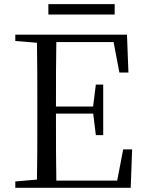

<svg xmlns="http://www.w3.org/2000/svg" viewBox="-20 -893 692 913"><path d="M210 -823.8H525.3V-873.3H210ZM52.8 0H202.2V-42.1H190.9L52.8 -30.1ZM155.3 0H248.3C246.1 -111.5 246.1 -223.9 246.1 -357.6V-379.9C246.1 -504.5 246.1 -617.8 248.3 -728H155.3C157.5 -616.6 157.5 -504.3 157.5 -391.1V-336.8C157.5 -223.3 157.5 -110.8 155.3 0ZM202.2 0H601.6L608.3 -182.5H565.7L532.4 -8.9L576.6 -34.3H202.2ZM202.2 -352.7H442.5V-386.4H202.2ZM435.8 -250.4H470.8V-490.8H435.8L422.2 -382.4V-361.4ZM52.8 -698 190.9 -686.9H202.2V-728H52.8ZM547.7 -548H590.7L583.8 -728H202.2V-693H559.3L514.8 -720.9Z"/></svg>

Font: Source Han Serif CN VF
Style: Regular
Weight: 250
Designer: Ryoko NISHIZUKA 西塚涼子 (kana & ideographs); Frank Grießhammer (Latin, Greek & Cyrillic); Wenlong ZHANG 张文龙 (bopomofo); San
Foundry: Adobe
Version: Version 2.002;hotconv 1.1.0;makeotfexe 2.6.0